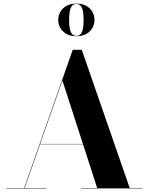

<svg xmlns="http://www.w3.org/2000/svg" viewBox="-20 -1040 823 1060"><path d="M200 -243.5V-245.5H484.5V-243.5ZM431.5 -765 696 -2H767V0H427V-2H516.5L324.5 -595.5L116 -2H237V0H17V-2H113.5L381.5 -765ZM401.5 -840Q356 -840 328.8 -866Q301.5 -892 301.5 -930Q301.5 -968.5 328.8 -994.2Q356 -1020 401.5 -1020Q447.5 -1020 474.5 -994.2Q501.5 -968.5 501.5 -930Q501.5 -892 474.5 -866Q447.5 -840 401.5 -840ZM401.5 -842Q417.5 -842 426.2 -853.2Q435 -864.5 438.2 -884.2Q441.5 -904 441.5 -930Q441.5 -956 438.2 -976Q435 -996 426.2 -1007Q417.5 -1018 401.5 -1018Q385.5 -1018 377 -1007Q368.5 -996 365 -976Q361.5 -956 361.5 -930Q361.5 -904 365 -884.2Q368.5 -864.5 377 -853.2Q385.5 -842 401.5 -842Z"/></svg>

Font: Bodoni Moda 96pt
Style: Bold
Weight: 700
Version: Version 2.005